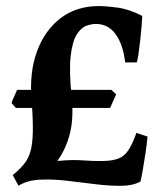

<svg xmlns="http://www.w3.org/2000/svg" viewBox="-20 -590 520 624"><path d="M442.4 -538.1Q441.9 -526.4 440.2 -504.9Q438.5 -483.4 435.8 -459.7Q433.1 -436 430.2 -416Q427.2 -396 424.8 -387.2H386.7Q380.4 -444.3 356.2 -478.3Q332 -512.2 291.5 -512.2Q277.8 -512.2 261 -506.3Q244.1 -500.5 229.7 -478.3Q215.3 -456.1 209.7 -408Q204.1 -359.9 212.9 -274.9Q219.7 -209.5 208 -159.4Q196.3 -109.4 166.5 -66.9Q197.8 -69.8 216.6 -69.8Q235.4 -69.8 249.3 -68.8Q263.2 -67.9 279.1 -67.1Q294.9 -66.4 319.8 -66.9Q348.1 -67.9 366.5 -75.4Q384.8 -83 397.7 -102.5Q410.6 -122.1 423.3 -158.2L459.5 -146Q457 -119.6 452.4 -89.1Q447.8 -58.6 443.4 -33.9Q439 -9.3 436.5 0Q412.1 13.7 372.8 13.9Q333.5 14.2 287.4 8.3Q241.2 2.4 194.6 -2.9Q147.9 -8.3 107.4 -5.9Q66.9 -3.4 40 13.7L21.5 -21Q43.5 -39.1 57.6 -56.2Q71.8 -73.2 78.9 -97.7Q85.9 -122.1 86.7 -162.4Q87.4 -202.6 82.5 -267.1Q75.2 -355 100.3 -423.3Q125.5 -491.7 177 -531Q228.5 -570.3 301.3 -570.3Q325.2 -570.3 362.5 -565.2Q399.9 -560.1 442.4 -538.1ZM337.9 -239.3H31.7L17.6 -254.9Q19 -261.7 25.9 -276.1Q32.7 -290.5 35.6 -297.9H341.8L357.4 -283.2Z"/></svg>

Font: Namdhinggo
Style: Bold
Weight: 700
Designer: Victor Gaultney
Foundry: SIL International
Version: Version 3.001